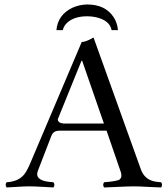

<svg xmlns="http://www.w3.org/2000/svg" viewBox="-20 -824 739 849"><path d="M229.5 -690.9Q235.4 -757.8 298.8 -789.1Q330.6 -803.7 365.7 -804.2Q444.8 -804.2 481.9 -749Q499 -723.1 501.5 -690.9H473.6Q464.8 -734.4 403.8 -748Q385.3 -752 365.7 -752Q302.2 -752 271.5 -717.8Q260.7 -705.1 257.8 -690.9ZM260.7 -277.8H439.5L343.3 -555.2H340.3L235.4 -296.4Q236.3 -280.3 260.7 -277.8ZM147.5 -68.8Q131.8 -27.8 196.3 -20Q205.6 -19 216.3 -18.1Q224.6 -6.3 216.3 4.9Q200.7 4.4 171.9 2.4Q131.3 0 108.4 0Q86.4 0 52.7 2.4Q25.4 4.4 9.3 4.9Q1 -6.8 9.3 -18.1Q62.5 -21.5 87.4 -53.2Q99.6 -69.3 109.4 -91.8L341.3 -638.2Q360.4 -638.7 393.6 -658.2L602.5 -76.2Q618.7 -30.3 664.1 -21.5Q674.3 -19.5 692.4 -18.1Q700.7 -6.3 692.4 4.9Q677.2 4.4 645 2.9Q595.7 0 571.3 0Q547.9 0 490.7 2.9Q454.6 4.9 440.4 4.9Q432.1 -6.8 440.4 -18.1Q498.5 -22.5 509.8 -30.8Q521 -41.5 514.6 -62L451.2 -246.1H242.7Q216.8 -246.1 208.5 -226.1Q208 -224.6 207.5 -224.1Z"/></svg>

Font: Linux Libertine Display O
Style: Regular
Weight: 400
Designer: Philipp H. Poll
Foundry: Philipp H. Poll
Version: Version 5.0.9